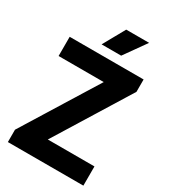

<svg xmlns="http://www.w3.org/2000/svg" viewBox="-226 -1057 1028 1164"><g transform="rotate(30 288.0 -474.5)"><path d="M225.5 -134.5H552V0H23.5V-86.5L345 -605.5H29V-740H546.5V-653.5ZM219.5 -797 304 -949H464.5L356.5 -797Z"/></g></svg>

Font: Encode Sans Semi Condensed
Style: Bold
Weight: 700
Width: 4
Designer: Multiple Designers
Foundry: Impallari Type
Version: Version 2.000